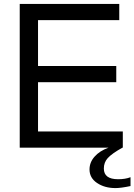

<svg xmlns="http://www.w3.org/2000/svg" viewBox="-20 -749 682 974"><path d="M565.9 205.1Q510.7 205.1 472.2 179.2Q434.1 153.3 434.1 110.8Q434.1 74.7 459.5 45.9Q484.9 16.6 530.8 0H80.1V-729H585V-647H172.9V-414.1H569.8V-332H172.9V-82H603V0H601.1Q546.9 30.3 526.4 53.2Q506.8 74.7 506.8 106Q506.8 160.2 579.1 160.2Q616.2 160.2 642.1 149.9V194.8Q593.8 205.1 565.9 205.1Z"/></svg>

Font: Miedinger*
Style: Book
Weight: 400
Version: Version 001.000